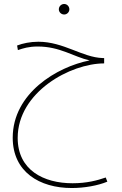

<svg xmlns="http://www.w3.org/2000/svg" viewBox="-20 -675 616 966"><path d="M303 -602C317 -602 329 -614 329 -628C329 -643 317 -655 303 -655C288 -655 276 -643 276 -628C276 -614 288 -602 303 -602ZM341 271C404 271 472 259 520 239L512 218C469 233 416 247 345 247C200 247 69 181 69 19C69 -212 335 -356 504 -356V-383H496C395 -386 300 -465 173 -465C133 -465 94 -457 66 -446L70 -423C97 -432 124 -441 170 -441C282 -441 351 -389 431 -371C267 -339 44 -206 44 18C44 190 179 271 341 271Z"/></svg>

Font: Noto Sans Arabic UI SmCn Th
Style: Regular
Weight: 100
Width: 4
Designer: Monotype Design Team, Nadine Chahine and Nizar Qandah
Foundry: Monotype Imaging Inc.
Version: Version 2.010